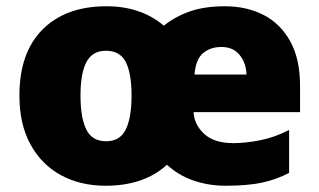

<svg xmlns="http://www.w3.org/2000/svg" viewBox="-20 -583 1020 613"><path d="M698 -563Q768 -563 822 -535Q876 -507 907 -450.5Q938 -394 938 -309V-225H598Q600 -185 632 -155.5Q664 -126 725 -126Q763 -126 809.5 -135Q856 -144 903 -168V-31Q863 -10 817 0Q771 10 700 10Q646 10 598 -6.5Q550 -23 513 -57Q440 10 317 10Q237 10 175 -23.5Q113 -57 77.5 -121.5Q42 -186 42 -278Q42 -415 116 -489Q190 -563 320 -563Q430 -563 503 -501Q539 -530 586 -546.5Q633 -563 698 -563ZM687 -433Q652 -433 628.5 -413.5Q605 -394 601 -345H767Q766 -381 745.5 -407Q725 -433 687 -433ZM318 -421Q275 -421 256 -385Q237 -349 237 -278Q237 -207 255.5 -169.5Q274 -132 319 -132Q363 -132 381.5 -169.5Q400 -207 400 -278Q400 -349 381.5 -385Q363 -421 318 -421Z"/></svg>

Font: Noto Sans Ethiopic Black
Style: Regular
Weight: 900
Designer: Monotype Design Team
Foundry: Monotype Imaging Inc.
Version: Version 2.102; ttfautohint (v1.8.4.7-5d5b)